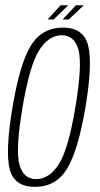

<svg xmlns="http://www.w3.org/2000/svg" viewBox="-20 -707 380 730"><path d="M113 3.5Q192 3.5 234 -63.8Q276 -131 305 -299Q332.5 -466 315.2 -534Q298 -602 219.5 -602Q140 -602 97.8 -534.2Q55.5 -466.5 27.5 -299Q-0.5 -131.5 16.8 -64Q34 3.5 113 3.5ZM117.5 -26Q69 -26 53.8 -81.5Q38.5 -137 65.5 -298.5Q93 -460 129.2 -516.5Q165.5 -573 214.5 -573Q263.5 -573 278.5 -517Q293.5 -461 266.5 -298.5Q239.5 -137.5 203 -81.8Q166.5 -26 117.5 -26ZM218 -633H241.5L298.5 -687H268.5ZM161 -633H184L239.5 -687H210.5Z"/></svg>

Font: Anybody Condensed ExtraLight
Style: Italic
Weight: 250
Width: 3
Italic angle: -10°
Version: Version 1.113;gftools[0.9.25]